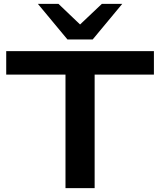

<svg xmlns="http://www.w3.org/2000/svg" viewBox="-20 -968 823 988"><path d="M317 0V-584H12V-705H772V-584H467V0ZM327 -765 175 -948H281L392 -842L504 -948H609L457 -765Z"/></svg>

Font: Nunito Sans 10pt Expanded
Style: Bold
Weight: 700
Width: 7
Designer: Vernon Adams
Foundry: Vernon Adams
Version: Version 3.101;gftools[0.9.27]